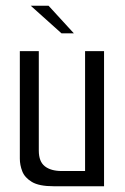

<svg xmlns="http://www.w3.org/2000/svg" viewBox="-20 -648 436 668"><path d="M167 0Q116 0 91 -15Q66 -30 57.5 -52Q49 -74 49 -96V-470H115V-124Q115 -86 136 -69.5Q157 -53 195 -53H276V-470H342V0ZM194 -532 87 -628H149L237 -532Z"/></svg>

Font: Smooch Sans Thin Medium
Style: Regular
Weight: 500
Version: Version 1.010